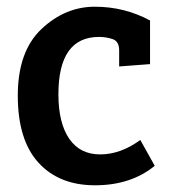

<svg xmlns="http://www.w3.org/2000/svg" viewBox="-20 -538 511 572"><path d="M398 -121 441 -44Q370 14 263 14Q156 14 94.5 -53.5Q33 -121 33 -253Q33 -385 103.5 -451.5Q174 -518 262.5 -518Q351 -518 427 -477V-347L335 -340V-388Q335 -415 315.5 -421.5Q296 -428 275 -428Q154 -428 154 -257Q154 -172 186 -125Q218 -78 278.5 -78Q339 -78 398 -121Z"/></svg>

Font: Bree Serif
Style: Regular
Weight: 400
Designer: Veronika Burian, Jos Scaglione
Foundry: TypeTogether
Version: Version 1.002